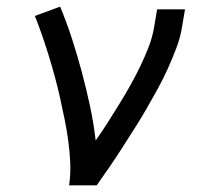

<svg xmlns="http://www.w3.org/2000/svg" viewBox="-20 -558 640 578"><path d="M188 0Q193 -34 191.5 -67.5Q190 -101 185.5 -134Q181 -167 174.5 -199Q168 -231 161 -262.5Q154 -294 145.5 -325.5Q137 -357 127.5 -388Q118 -419 107.5 -449.5Q97 -480 85 -510L161 -538Q181 -490 197 -440.5Q213 -391 226.5 -340.5Q240 -290 251 -238.5Q262 -187 268 -135Q287 -162 304.5 -189.5Q322 -217 339 -244.5Q356 -272 372 -300.5Q388 -329 402 -358Q416 -387 427.5 -416.5Q439 -446 444 -477L453 -530H537L528 -477Q523 -445 511 -413.5Q499 -382 485 -351Q471 -320 454.5 -290Q438 -260 421 -230.5Q404 -201 385.5 -172Q367 -143 348.5 -114Q330 -85 310.5 -56.5Q291 -28 271 0Z"/></svg>

Font: Iosevka Curly Slab Extended
Style: Italic
Weight: 400
Width: 7
Italic angle: -9°
Monospace: yes
Designer: Belleve Invis
Foundry: Belleve Invis
Version: Version 11.1.0; ttfautohint (v1.8.3)